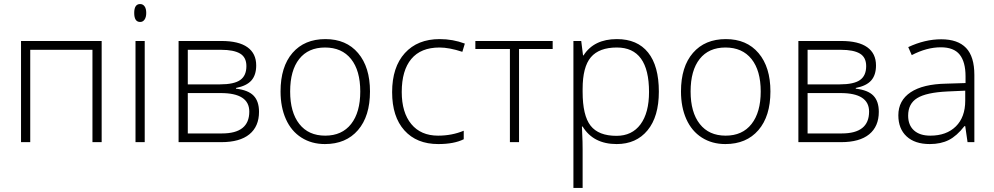

<svg xmlns="http://www.w3.org/2000/svg" viewBox="-20 -693 4847 936"><path d="M127.4 0H82.5V-493.2H475.6V0H430.7V-450.2H127.4Z M685.5 0H640.6V-493.2H685.5ZM634.3 -629.9Q634.3 -673.3 663.1 -673.3Q676.8 -673.3 684.8 -662.1Q692.9 -650.9 692.9 -629.9Q692.9 -609.4 684.8 -597.7Q676.8 -585.9 663.1 -585.9Q634.3 -585.9 634.3 -629.9Z M1229 -374Q1229 -327.6 1205.8 -301Q1182.6 -274.4 1130.4 -264.2V-260.7Q1189.9 -253.9 1216.3 -226.6Q1242.7 -199.2 1242.7 -147.9Q1242.7 -76.7 1195.8 -38.3Q1148.9 0 1058.6 0H850.6V-493.2H1059.6Q1144 -493.2 1186.5 -462.6Q1229 -432.1 1229 -374ZM1195.3 -148.9Q1195.3 -239.3 1056.2 -239.3H895.5V-42.5H1062.5Q1195.3 -42.5 1195.3 -148.9ZM1181.2 -370.6Q1181.2 -413.6 1150.4 -431.9Q1119.6 -450.2 1057.6 -450.2H895.5V-281.7H1052.2Q1121.1 -281.7 1151.1 -303Q1181.2 -324.2 1181.2 -370.6Z M1783.7 -247.1Q1783.7 -126.5 1725.1 -58.6Q1666.5 9.3 1564 9.3Q1499 9.3 1449.5 -22.2Q1399.9 -53.7 1373.8 -112.1Q1347.7 -170.4 1347.7 -247.1Q1347.7 -367.7 1406 -435.1Q1464.4 -502.4 1566.4 -502.4Q1668 -502.4 1725.8 -434.1Q1783.7 -365.7 1783.7 -247.1ZM1394.5 -247.1Q1394.5 -145.5 1439.2 -88.6Q1483.9 -31.7 1565.4 -31.7Q1647 -31.7 1691.7 -88.6Q1736.3 -145.5 1736.3 -247.1Q1736.3 -349.1 1691.4 -405.3Q1646.5 -461.4 1564.5 -461.4Q1482.9 -461.4 1438.7 -405.5Q1394.5 -349.6 1394.5 -247.1Z M2116.7 9.3Q2011.2 9.3 1951.4 -57.4Q1891.6 -124 1891.6 -243.7Q1891.6 -365.7 1953.6 -434.1Q2015.6 -502.4 2123.5 -502.4Q2187.5 -502.4 2246.1 -480.5L2233.9 -440.4Q2169.9 -461.4 2122.6 -461.4Q2031.7 -461.4 1985.1 -405.5Q1938.5 -349.6 1938.5 -244.6Q1938.5 -144.5 1985.1 -88.1Q2031.7 -31.7 2115.7 -31.7Q2183.1 -31.7 2240.7 -55.7V-14.2Q2193.4 9.3 2116.7 9.3Z M2674.3 -454.1H2510.3V0H2465.8V-454.1H2297.4V-493.2H2674.3Z M2986.3 9.3Q2872.6 9.3 2820.3 -76.2H2816.9L2818.4 -38.1Q2820.3 -4.4 2820.3 35.2V223.1H2775.4V-493.2H2813.5L2822.3 -422.9H2824.7Q2875.5 -502.4 2987.3 -502.4Q3086.9 -502.4 3139.4 -437Q3191.9 -371.6 3191.9 -246.1Q3191.9 -124.5 3136.7 -57.6Q3081.5 9.3 2986.3 9.3ZM2985.4 -30.8Q3061 -30.8 3102.5 -86.9Q3144 -143.1 3144 -244.6Q3144 -461.4 2987.3 -461.4Q2900.9 -461.4 2860.6 -414.1Q2820.3 -366.7 2820.3 -259.8V-245.1Q2820.3 -129.9 2859.1 -80.3Q2897.9 -30.8 2985.4 -30.8Z M3735.8 -247.1Q3735.8 -126.5 3677.2 -58.6Q3618.7 9.3 3516.1 9.3Q3451.2 9.3 3401.6 -22.2Q3352.1 -53.7 3325.9 -112.1Q3299.8 -170.4 3299.8 -247.1Q3299.8 -367.7 3358.2 -435.1Q3416.5 -502.4 3518.6 -502.4Q3620.1 -502.4 3678 -434.1Q3735.8 -365.7 3735.8 -247.1ZM3346.7 -247.1Q3346.7 -145.5 3391.4 -88.6Q3436 -31.7 3517.6 -31.7Q3599.1 -31.7 3643.8 -88.6Q3688.5 -145.5 3688.5 -247.1Q3688.5 -349.1 3643.6 -405.3Q3598.6 -461.4 3516.6 -461.4Q3435.1 -461.4 3390.9 -405.5Q3346.7 -349.6 3346.7 -247.1Z M4250.5 -374Q4250.5 -327.6 4227.3 -301Q4204.1 -274.4 4151.9 -264.2V-260.7Q4211.4 -253.9 4237.8 -226.6Q4264.2 -199.2 4264.2 -147.9Q4264.2 -76.7 4217.3 -38.3Q4170.4 0 4080.1 0H3872.1V-493.2H4081.1Q4165.5 -493.2 4208 -462.6Q4250.5 -432.1 4250.5 -374ZM4216.8 -148.9Q4216.8 -239.3 4077.6 -239.3H3917V-42.5H4084Q4216.8 -42.5 4216.8 -148.9ZM4202.6 -370.6Q4202.6 -413.6 4171.9 -431.9Q4141.1 -450.2 4079.1 -450.2H3917V-281.7H4073.7Q4142.6 -281.7 4172.6 -303Q4202.6 -324.2 4202.6 -370.6Z M4696.8 0 4685.5 -78.1H4681.6Q4644.5 -30.3 4605.5 -10.5Q4566.4 9.3 4512.7 9.3Q4439.9 9.3 4399.7 -28.1Q4359.4 -65.4 4359.4 -130.9Q4359.4 -203.1 4419.4 -243.2Q4479.5 -283.2 4593.3 -285.2L4687 -288.1V-320.8Q4687 -391.1 4658.4 -426.8Q4629.9 -462.4 4566.4 -462.4Q4498 -462.4 4424.8 -424.3L4407.7 -463.4Q4489.3 -501.5 4568.4 -501.5Q4649.4 -501.5 4689.7 -459.2Q4730 -417 4730 -327.6V0ZM4515.1 -31.7Q4594.2 -31.7 4639.9 -76.9Q4685.5 -122.1 4685.5 -202.1V-251L4599.1 -247.1Q4495.6 -242.2 4451.4 -214.8Q4407.2 -187.5 4407.2 -129.4Q4407.2 -83 4435.5 -57.4Q4463.9 -31.7 4515.1 -31.7Z"/></svg>

Font: Bpm'online Open Sans Light
Style: Regular
Weight: 300
Foundry: Ascender Corporation
Version: Version 1.10